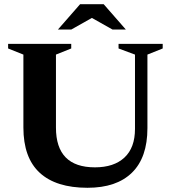

<svg xmlns="http://www.w3.org/2000/svg" viewBox="-20 -878 811 911"><path d="M620.5 -266.5V-619L542.5 -648V-670H752V-648L679.5 -619V-270Q679.5 -130.5 606.2 -58.8Q533 13 395 13Q246 13 168.5 -58.2Q91 -129.5 91 -273V-619L18.5 -648V-670H318V-648L245.5 -619V-272.5Q245.5 -84 430.5 -84Q520.5 -84 570.5 -130.5Q620.5 -177 620.5 -266.5ZM513.5 -738 416 -793 318.5 -738H255L360 -858H472L577 -738Z"/></svg>

Font: Newsreader Text
Style: Bold
Weight: 700
Designer: Hugues Gentile
Foundry: Production Type
Version: Version 1.001